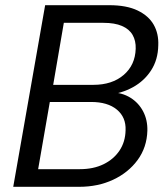

<svg xmlns="http://www.w3.org/2000/svg" viewBox="-20 -720 644 740"><path d="M31 0 154 -700H401Q468 -700 510.5 -679.5Q553 -659 572.5 -624.5Q592 -590 590 -545Q589 -490 562.5 -449Q536 -408 492.5 -384Q449 -360 395 -354L410 -364Q451 -363 482.5 -343.5Q514 -324 531.5 -291Q549 -258 548 -216Q546 -152 510.5 -103.5Q475 -55 416.5 -27.5Q358 0 285 0ZM127 -68H288Q340 -68 379 -87Q418 -106 440.5 -139.5Q463 -173 464 -218Q466 -268 430.5 -297.5Q395 -327 331 -327H172ZM185 -393H340Q412 -393 456.5 -431Q501 -469 503 -532Q504 -563 491 -585.5Q478 -608 450 -620Q422 -632 379 -632H226Z"/></svg>

Font: DM Sans 16pt
Style: Italic
Weight: 400
Italic angle: -10°
Version: Version 4.004;gftools[0.9.30]